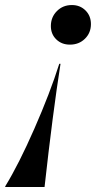

<svg xmlns="http://www.w3.org/2000/svg" viewBox="-110 -538 379 758"><path d="M128.9 -286.1Q98.1 -90.3 65.9 200.2H-89.8L-88.9 196.8Q-36.1 110.8 25.6 -29.8Q87.4 -170.4 124 -286.1ZM90.8 -435.1Q90.8 -470.2 114.5 -494.1Q138.2 -518.1 173.8 -518.1Q206.1 -518.1 227.5 -496.8Q249 -475.6 249 -442.9Q249 -408.2 225.3 -385Q201.7 -361.8 166 -361.8Q133.3 -361.8 112.1 -382.6Q90.8 -403.3 90.8 -435.1Z"/></svg>

Font: Nyght Serif Medium Italic
Style: Regular
Weight: 500
Italic angle: -16°
Designer: Maksym Kobuzan
Version: Version 0.410;Glyphs 3.1.2 (3151)